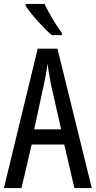

<svg xmlns="http://www.w3.org/2000/svg" viewBox="-20 -1056 490 983"><path d="M208 -1036H111V-1027C137 -984 205 -910 245 -876H297V-887C269 -924 229 -990 208 -1036ZM361 -93H450L274 -807H173L0 -93H90L142 -316H309ZM240 -628 293 -394H155L206 -629C214 -664 220 -700 223 -731C227 -700 233 -665 240 -628Z"/></svg>

Font: Noto Sans Kannada UI ExtraCondensed
Style: Regular
Weight: 400
Width: 2
Designer: Jelle Bosma - Monotype Design Team
Foundry: Monotype Imaging Inc.
Version: Version 2.005